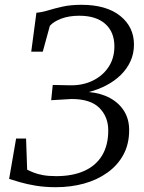

<svg xmlns="http://www.w3.org/2000/svg" viewBox="-20 -771 599 799"><path d="M212.5 8Q167 8 129.2 1.8Q91.5 -4.5 63.2 -12.8Q35 -21 18 -26.5L47 -194.5H88.5L93 -65Q104.5 -59 120.2 -52.8Q136 -46.5 159 -42.2Q182 -38 214 -38Q281.5 -38 330 -59.5Q378.5 -81 404.5 -123.5Q430.5 -166 430.5 -228.5Q430.5 -285 393.5 -322Q356.5 -359 278 -359L193 -354L199.5 -417.5L271 -416Q323.5 -415 365.2 -435Q407 -455 431.5 -491.8Q456 -528.5 456 -578Q456 -638 417.8 -671.8Q379.5 -705.5 310 -705.5Q266.5 -705.5 234.5 -693.2Q202.5 -681 187.5 -663.5L158 -556H110L131.5 -718Q155 -720 181 -728Q207 -736 240.5 -743.5Q274 -751 319 -751Q422.5 -751 480 -705Q537.5 -659 537.5 -585.5Q537.5 -548 523 -516.2Q508.5 -484.5 482.8 -459.2Q457 -434 422.8 -416Q388.5 -398 349.5 -388Q400.5 -383.5 438.2 -362.8Q476 -342 496.8 -308.2Q517.5 -274.5 517.5 -229.5Q517.5 -171.5 493.5 -127.2Q469.5 -83 427.2 -52.8Q385 -22.5 330 -7.2Q275 8 212.5 8Z"/></svg>

Font: Merriweather 20pt Light
Style: Italic
Weight: 300
Italic angle: -7.8°
Version: Version 2.101